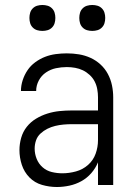

<svg xmlns="http://www.w3.org/2000/svg" viewBox="-20 -742 540 770"><path d="M208 8Q178 8 148.5 -0.5Q119 -9 98 -30.5Q77 -52 67.5 -81Q58 -110 58 -140Q58 -165 65 -189.5Q72 -214 87.5 -233.5Q103 -253 124.5 -266Q146 -279 170 -286.5Q194 -294 218.5 -296.5Q243 -299 268 -299H373V-352Q373 -368 370 -384.5Q367 -401 359.5 -415.5Q352 -430 339.5 -441.5Q327 -453 312.5 -460Q298 -467 281.5 -470Q265 -473 248 -473Q226 -473 204.5 -468.5Q183 -464 164.5 -451.5Q146 -439 135.5 -419Q125 -399 125 -377H64Q64 -399 71 -420.5Q78 -442 90.5 -460.5Q103 -479 121.5 -492.5Q140 -506 160.5 -514Q181 -522 203.5 -525Q226 -528 248 -528Q273 -528 297 -524Q321 -520 343 -510Q365 -500 383 -483.5Q401 -467 412.5 -445.5Q424 -424 429 -400Q434 -376 434 -352V0H373V-91Q363 -67 346 -47.5Q329 -28 306.5 -15.5Q284 -3 258.5 2.5Q233 8 208 8ZM230 -47Q257 -47 284.5 -54.5Q312 -62 333 -80.5Q354 -99 363.5 -125.5Q373 -152 373 -180V-244H268Q252 -244 235 -242.5Q218 -241 201.5 -237Q185 -233 170 -225.5Q155 -218 142.5 -206.5Q130 -195 124.5 -179Q119 -163 119 -146Q119 -125 127 -105Q135 -85 151 -71Q167 -57 188 -52Q209 -47 230 -47ZM350 -618Q339 -618 329 -621Q319 -624 311.5 -631.5Q304 -639 301 -649Q298 -659 298 -670Q298 -681 301 -691Q304 -701 311.5 -708.5Q319 -716 329 -719Q339 -722 350 -722Q361 -722 371 -719Q381 -716 388.5 -708.5Q396 -701 399 -691Q402 -681 402 -670Q402 -659 399 -649Q396 -639 388.5 -631.5Q381 -624 371 -621Q361 -618 350 -618ZM150 -618Q139 -618 129 -621Q119 -624 111.5 -631.5Q104 -639 101 -649Q98 -659 98 -670Q98 -681 101 -691Q104 -701 111.5 -708.5Q119 -716 129 -719Q139 -722 150 -722Q161 -722 171 -719Q181 -716 188.5 -708.5Q196 -701 199 -691Q202 -681 202 -670Q202 -659 199 -649Q196 -639 188.5 -631.5Q181 -624 171 -621Q161 -618 150 -618Z"/></svg>

Font: Iosevka Custom Light
Style: Regular
Weight: 300
Monospace: yes
Designer: Belleve Invis
Foundry: Belleve Invis
Version: Version 27.3.5